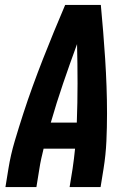

<svg xmlns="http://www.w3.org/2000/svg" viewBox="-20 -755 540 775"><path d="M2 0 14 -74Q23 -130 39.5 -185.5Q56 -241 74 -296.5Q92 -352 112 -407Q132 -462 153.5 -517Q175 -572 197.5 -626.5Q220 -681 243 -735H387Q392 -681 396.5 -626.5Q401 -572 404.5 -517Q408 -462 410 -407Q412 -352 412 -296.5Q412 -241 409.5 -185.5Q407 -130 398 -74L386 0H261L273 -74Q276 -94 278.5 -114.5Q281 -135 283 -155H156Q151 -135 146.5 -114.5Q142 -94 139 -74L127 0ZM290 -260Q293 -340 293 -419Q293 -498 291 -577Q262 -498 235 -419Q208 -340 185 -260Z"/></svg>

Font: Iosevka Term Curly Extrabold
Style: Italic
Weight: 800
Italic angle: -9°
Designer: Belleve Invis
Foundry: Belleve Invis
Version: Version 32.3.0